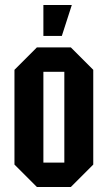

<svg xmlns="http://www.w3.org/2000/svg" viewBox="-20 -750 432 770"><path d="M38 -90V-470L128 -560H264L354 -470V-90L264 0H128ZM154 -98H238V-462H154ZM154 -606V-730H268L228 -606Z"/></svg>

Font: Tektur Condensed Medium
Style: Regular
Weight: 500
Width: 3
Designer: Adam Jagosz
Foundry: Adam Jagosz
Version: Version 1.005;gftools[0.9.30]